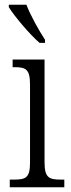

<svg xmlns="http://www.w3.org/2000/svg" viewBox="-20 -786 300 806"><path d="M146 -606H169V-619C144 -657 108 -721 91 -766H17V-756C38 -721 104 -642 146 -606ZM21 0H250V-32H236C185 -32 167 -40 167 -106V-536H33V-504H41C89 -504 106 -495 106 -431V-103C106 -39 88 -32 37 -32H21Z"/></svg>

Font: Noto Serif Devanagari Condensed Light
Style: Regular
Weight: 300
Width: 3
Designer: Universal Thirst, Indian Type Foundry and the Monotype Design Team
Foundry: Monotype Imaging Inc.
Version: Version 2.004